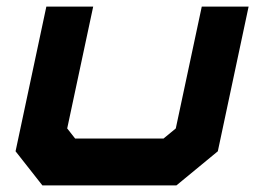

<svg xmlns="http://www.w3.org/2000/svg" viewBox="-20 -560 776 580"><path d="M108 0 27 -103 120 -540H261.5L183 -172L207 -141.5H474L511 -172L589.5 -540H731L638 -103L513 0Z"/></svg>

Font: Tourney Expanded Black
Style: Italic
Weight: 900
Width: 7
Italic angle: -12°
Designer: Tyler Finck
Foundry: Etcetera Type Co
Version: Version 1.010; ttfautohint (v1.8.3)